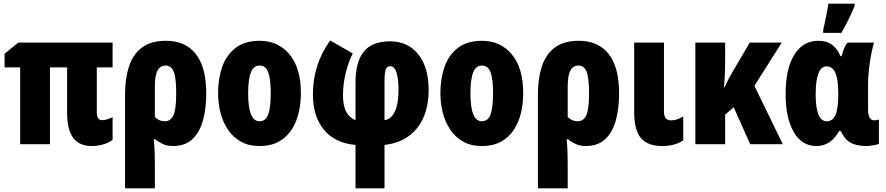

<svg xmlns="http://www.w3.org/2000/svg" viewBox="-20 -785 4820 1045"><path d="M535.2 -130.9Q547.9 -130.9 564.2 -135.7Q580.6 -140.6 592.8 -147.9V-23.9Q570.3 -6.8 539.8 1.5Q509.3 9.8 480 9.8Q411.1 9.8 378.2 -34.9Q345.2 -79.6 345.2 -171.9V-418H252V0H89.8V-418H4.9V-492.2L79.1 -553.2H592.8V-418H506.8V-175.8Q506.8 -130.9 535.2 -130.9Z M1102.5 -275.9Q1102.5 -198.7 1085.7 -133.5Q1068.8 -68.4 1028.8 -29.3Q988.8 9.8 919.9 9.8Q890.1 9.8 866.7 -1Q843.3 -11.7 824.7 -26.9H816.9Q820.8 11.2 821.8 45.9Q822.8 80.6 822.8 106.9V240.2H660.6V-272.9Q660.6 -356.4 681.6 -422.1Q702.6 -487.8 751.5 -525.4Q800.3 -563 883.8 -563Q989.7 -563 1046.1 -490.7Q1102.5 -418.5 1102.5 -275.9ZM881.8 -428.2Q852.5 -428.2 837.6 -401.6Q822.8 -375 822.8 -312V-147.9Q845.7 -125 877.9 -125Q908.2 -125 923.6 -157Q939 -189 939 -275.9Q939 -363.8 925 -396Q911.1 -428.2 881.8 -428.2Z M1617.7 -277.8Q1617.7 -224.6 1606.2 -173.6Q1594.7 -122.6 1568.4 -81.1Q1542 -39.6 1498.8 -14.9Q1455.6 9.8 1391.6 9.8Q1333 9.8 1290.5 -14.4Q1248 -38.6 1220.7 -79.3Q1193.4 -120.1 1180.2 -171.6Q1167 -223.1 1167 -277.8Q1167 -357.4 1189.9 -422.1Q1212.9 -486.8 1262.9 -524.9Q1313 -563 1393.6 -563Q1494.1 -563 1555.9 -488.8Q1617.7 -414.6 1617.7 -277.8ZM1330.6 -275.9Q1330.6 -125 1392.6 -125Q1426.8 -125 1440.2 -163.1Q1453.6 -201.2 1453.6 -277.8Q1453.6 -353.5 1440.2 -390.9Q1426.8 -428.2 1392.6 -428.2Q1360.4 -428.2 1345.5 -391.1Q1330.6 -354 1330.6 -275.9Z M1776.9 -564.9 1899.9 -494.1Q1876 -447.8 1861.3 -386.5Q1846.7 -325.2 1846.7 -268.1Q1846.7 -209.5 1864.5 -176.5Q1882.3 -143.6 1915 -130.9V-335.9Q1915 -449.7 1960.7 -504.9Q2006.3 -560.1 2103 -560.1Q2199.7 -560.1 2256.3 -489.7Q2313 -419.4 2313 -294.9Q2313 -166 2249.8 -87.4Q2186.5 -8.8 2072.8 3.9V240.2H1915V3.9Q1804.2 -5.9 1743.7 -78.1Q1683.1 -150.4 1683.1 -271Q1683.1 -352.5 1706.1 -425Q1729 -497.6 1776.9 -564.9ZM2103 -424.8Q2085.9 -424.8 2079.3 -406.5Q2072.8 -388.2 2072.8 -347.2V-130.9Q2108.4 -135.7 2128.7 -177.2Q2148.9 -218.8 2148.9 -293.9Q2148.9 -424.8 2103 -424.8Z M2827.6 -277.8Q2827.6 -224.6 2816.2 -173.6Q2804.7 -122.6 2778.3 -81.1Q2752 -39.6 2708.7 -14.9Q2665.5 9.8 2601.6 9.8Q2543 9.8 2500.5 -14.4Q2458 -38.6 2430.7 -79.3Q2403.3 -120.1 2390.1 -171.6Q2377 -223.1 2377 -277.8Q2377 -357.4 2399.9 -422.1Q2422.9 -486.8 2472.9 -524.9Q2522.9 -563 2603.5 -563Q2704.1 -563 2765.9 -488.8Q2827.6 -414.6 2827.6 -277.8ZM2540.5 -275.9Q2540.5 -125 2602.5 -125Q2636.7 -125 2650.1 -163.1Q2663.6 -201.2 2663.6 -277.8Q2663.6 -353.5 2650.1 -390.9Q2636.7 -428.2 2602.5 -428.2Q2570.3 -428.2 2555.4 -391.1Q2540.5 -354 2540.5 -275.9Z M3349.6 -275.9Q3349.6 -198.7 3332.8 -133.5Q3315.9 -68.4 3275.9 -29.3Q3235.8 9.8 3167 9.8Q3137.2 9.8 3113.8 -1Q3090.3 -11.7 3071.8 -26.9H3064Q3067.9 11.2 3068.8 45.9Q3069.8 80.6 3069.8 106.9V240.2H2907.7V-272.9Q2907.7 -356.4 2928.7 -422.1Q2949.7 -487.8 2998.5 -525.4Q3047.4 -563 3130.9 -563Q3236.8 -563 3293.2 -490.7Q3349.6 -418.5 3349.6 -275.9ZM3128.9 -428.2Q3099.6 -428.2 3084.7 -401.6Q3069.8 -375 3069.8 -312V-147.9Q3092.8 -125 3125 -125Q3155.3 -125 3170.7 -157Q3186 -189 3186 -275.9Q3186 -363.8 3172.1 -396Q3158.2 -428.2 3128.9 -428.2Z M3593.8 -553.2V-178.2Q3593.8 -129.9 3631.8 -129.9Q3649.9 -129.9 3665 -135.3Q3680.2 -140.6 3698.7 -150.9V-21Q3652.3 9.8 3584 9.8Q3505.9 9.8 3468.8 -33Q3431.6 -75.7 3431.6 -175.8V-553.2Z M4234.9 -553.2 4085.9 -317.9 4240.7 0H4063L3973.6 -201.2L3926.8 -161.1V0H3764.6V-553.2H3926.8V-458Q3926.8 -419.9 3925.3 -382.6Q3923.8 -345.2 3919.9 -309.1H3922.9Q3933.6 -332 3944.6 -353.3Q3955.6 -374.5 3964.8 -390.1L4061 -553.2Z M4422.9 9.8Q4344.2 9.8 4300 -66.7Q4255.9 -143.1 4255.9 -273.9Q4255.9 -409.7 4302.7 -486.3Q4349.6 -563 4433.6 -563Q4478.5 -563 4507.6 -542Q4536.6 -521 4554.7 -479H4560.5Q4567.4 -504.9 4575.2 -523.4Q4583 -542 4592.8 -553.2H4736.8Q4722.7 -502.9 4713.6 -440.4Q4704.6 -377.9 4704.6 -324.2V-189Q4704.6 -129.9 4738.8 -129.9Q4752.4 -129.9 4763.7 -134.8V-2.9Q4760.3 0 4747.6 2.9Q4734.9 5.9 4720.7 7.8Q4706.5 9.8 4698.7 9.8Q4639.6 9.8 4607.4 -9.5Q4575.2 -28.8 4556.6 -71.8H4546.9Q4502.4 9.8 4422.9 9.8ZM4479.5 -125Q4511.7 -125 4527.1 -159.2Q4542.5 -193.4 4542.5 -270V-274.9Q4542.5 -352.1 4527.1 -387.9Q4511.7 -423.8 4478.5 -423.8Q4449.2 -423.8 4434.3 -384.8Q4419.4 -345.7 4419.4 -272.9Q4419.4 -125 4479.5 -125ZM4460.4 -606V-622.1Q4462.9 -631.3 4467 -651.1Q4471.2 -670.9 4475.8 -693.6Q4480.5 -716.3 4483.9 -736.1Q4487.3 -755.9 4488.3 -765.1H4631.3V-752Q4616.2 -716.3 4598.4 -679.4Q4580.6 -642.6 4559.6 -606Z"/></svg>

Font: Open Sans Condensed ExtraBold
Style: Regular
Weight: 800
Width: 3
Designer: Monotype Design Team
Foundry: Monotype Imaging Inc.
Version: Version 3.000; ttfautohint (v1.8.4)